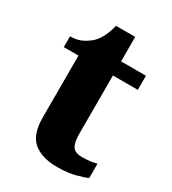

<svg xmlns="http://www.w3.org/2000/svg" viewBox="-166 -750 760 849"><g transform="rotate(30 213.5 -325.5)"><path d="M259 10Q182 10 139 -25.5Q96 -61 96 -149V-464H21V-519Q59 -519 86 -534Q113 -549 128 -565Q142 -580 154 -604Q166 -628 174 -661H272V-536H399V-464H272V-165Q272 -122 285 -102.5Q298 -83 334 -83Q354 -83 373 -85.5Q392 -88 408 -92V-19Q391 -11 352.5 -0.5Q314 10 259 10Z"/></g></svg>

Font: Noto Serif ExtraBold
Style: Regular
Weight: 800
Designer: Monotype Design Team
Foundry: Monotype Imaging Inc.
Version: Version 2.014